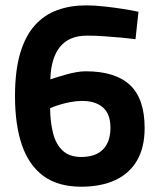

<svg xmlns="http://www.w3.org/2000/svg" viewBox="-20 -691 596 722"><path d="M285.2 11.1Q199 11.1 144.1 -28.7Q89.1 -68.6 62.7 -144.8Q36.4 -221 36.4 -329.2Q36.4 -424.5 55.7 -490.1Q75.1 -555.6 110.6 -595.3Q146.1 -635.1 195.3 -652.9Q244.4 -670.8 303.4 -670.8Q334.4 -670.8 370.9 -666.8Q407.4 -662.9 442 -657.5Q476.6 -652.2 500.7 -646.7L489.6 -543.7Q468.7 -546.5 437.3 -549.4Q405.9 -552.3 372.1 -554.6Q338.2 -557 307.2 -557Q239.4 -557 205.3 -514.3Q171.2 -471.6 169.4 -392.6Q179.2 -395.7 194.4 -400.6Q209.6 -405.4 228.3 -410.7Q247 -416 266.1 -419.4Q285.2 -422.9 302.5 -422.9Q413.4 -422.9 468.6 -371.4Q523.9 -319.9 523.9 -209.5Q523.9 -136.5 495.2 -87.3Q466.4 -38.1 413 -13.5Q359.6 11.1 285.2 11.1ZM285.2 -100.7Q339.7 -100.7 367.5 -129.3Q395.3 -158 395.3 -210.3Q395.3 -262.3 367.1 -286.9Q338.9 -311.5 288.5 -311.5Q266.8 -311.5 243.9 -307Q220.9 -302.5 201.2 -296.3Q181.4 -290.1 168.4 -284Q169 -230.7 179.8 -189.1Q190.6 -147.5 216.2 -124.1Q241.8 -100.7 285.2 -100.7Z"/></svg>

Font: Cairo
Style: Regular
Weight: 400
Designer: Mohamed Gaber, Accademia di Belle Arti di Urbino
Foundry: Kief Type Foundry, Accademia di Belle Arti di Urbino
Version: Version 3.120